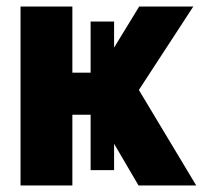

<svg xmlns="http://www.w3.org/2000/svg" viewBox="-20 -569 640 589"><path d="M43 0V-549H202V-346H258V-503H330V-423L407 -549H573L406 -293L582 0H405L330 -128V-47H258V-217H202V0Z"/></svg>

Font: Noto Sans Mono ExtraBold
Style: Regular
Weight: 800
Designer: Monotype Design Team
Foundry: Monotype Imaging Inc.
Version: Version 2.014